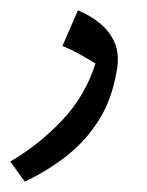

<svg xmlns="http://www.w3.org/2000/svg" viewBox="-20 -200 285 372"><path d="M28 152 0 113Q56 80 100.5 33Q145 -14 165 -77Q147 -88 132.5 -96Q118 -104 101 -111L131 -180Q155 -170 174 -154.5Q193 -139 202.5 -116.5Q212 -94 206 -62Q197 -8 172 32Q147 72 110.5 101Q74 130 28 152Z"/></svg>

Font: Noto Sans Arabic ExtraCondensed
Style: Regular
Weight: 400
Width: 2
Designer: Monotype Design Team, Nadine Chahine, Nizar Qandah and Khaled Hosny
Foundry: Monotype Imaging Inc.
Version: Version 2.012